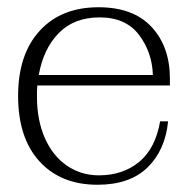

<svg xmlns="http://www.w3.org/2000/svg" viewBox="-20 -500 520 530"><path d="M83 -264Q82 -254 82 -234Q82 -168 104 -118.5Q126 -69 165 -42.5Q204 -16 253 -16Q319 -16 364 -53Q409 -90 422 -165H444Q436 -85 387 -37.5Q338 10 249 10Q148 10 89 -54.5Q30 -119 30 -235Q30 -350 89.5 -415Q149 -480 252 -480Q348 -480 398.5 -425.5Q449 -371 449 -283V-264ZM87 -293H402Q400 -356 363.5 -404Q327 -452 255 -452Q185 -452 142.5 -409Q100 -366 87 -293Z"/></svg>

Font: Taviraj ExtraLight
Style: Regular
Weight: 275
Designer: Katatrad Team
Foundry: CadsonDemak
Version: Version 1.001